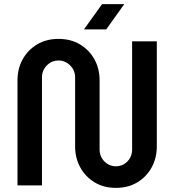

<svg xmlns="http://www.w3.org/2000/svg" viewBox="-20 -901 851 933"><path d="M543 12Q484 12 439.5 -15Q395 -42 370 -87.5Q345 -133 345 -190V-525Q345 -559 321 -583Q297 -607 264 -607Q231 -607 207.5 -583Q184 -559 184 -525V0H65V-510Q65 -567 90 -612.5Q115 -658 160 -685Q205 -712 264 -712Q324 -712 369 -685Q414 -658 439 -612.5Q464 -567 464 -510V-175Q464 -140 487.5 -116.5Q511 -93 543 -93Q576 -93 599 -116.5Q622 -140 622 -175V-700H742V-190Q742 -133 717 -87.5Q692 -42 647.5 -15Q603 12 543 12ZM388 -758 476 -881H584L496 -758Z"/></svg>

Font: MuseoModerno Medium
Style: Regular
Weight: 500
Designer: Pablo Cosgaya, Héctor Gatti, Marcela Romero, and the Authors of The MuseoModerno Project.
Foundry: Omnibus-Type Team
Version: Version 1.001